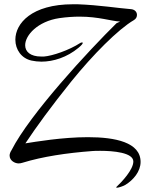

<svg xmlns="http://www.w3.org/2000/svg" viewBox="-20 -744 679 900"><path d="M528 136C536 136 559 128 567 123C605 100 639 60 639 15C639 -77 520 -101 392 -101C272 -101 143 -79 99 -72C150 -149 220 -245 314 -362C415 -487 534 -607 608 -650C618 -656 622 -665 622 -674C622 -687 613 -699 595 -701C531 -706 448 -720 344 -724H322C128 -724 52 -634 52 -558C52 -511 81 -470 128 -460C142 -457 158 -455 174 -455C230 -455 294 -475 348 -520C364 -533 368 -540 368 -543C368 -544 367 -545 365 -545C362 -545 358 -544 357 -543C303 -508 225 -482 186 -479H173C122 -479 98 -502 98 -532C98 -579 157 -644 258 -659C293 -664 325 -666 353 -666C443 -666 501 -645 543 -643C538 -641 532 -638 526 -635C399 -510 121 -211 34 -40C28 -31 25 -22 25 -15C25 10 51 22 67 22C73 22 79 21 85 19C179 -10 293 -27 413 -36C421 -37 435 -37 451 -37C510 -37 605 -29 605 13C605 51 552 108 525 133V134C525 135 526 136 528 136Z"/></svg>

Font: Style Script
Style: Regular
Weight: 400
Designer: Robert E. Leuschke
Foundry: Robert E. Leuschke
Version: Version 1.010